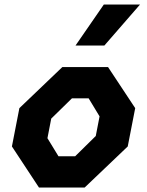

<svg xmlns="http://www.w3.org/2000/svg" viewBox="-20 -842 660 862"><path d="M155 0H360L553.5 -184.5L587 -356.5L465 -541H260L67 -356.5L33.5 -184.5ZM193 -221.5 210 -309.5 303 -400.5H378L427 -319.5L410 -231.5L317.5 -140.5H242.5ZM319 -637.5 446 -821.5H608.5L448.5 -637.5Z"/></svg>

Font: Monaspace Krypton ExtraBold
Style: Italic
Weight: 800
Italic angle: -11°
Designer: Riley Cran & the Lettermatic Team
Foundry: Lettermatic
Version: Version 1.101 (Monaspace Krypton)